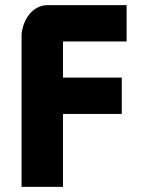

<svg xmlns="http://www.w3.org/2000/svg" viewBox="-20 -723 572 741"><path d="M63.3 -590C68.4 -648.9 105.5 -700.5 160 -703.1H468.7V-562.9H223.1V-423.5H450V-283.2H223.1V-1.9H63.3Z"/></svg>

Font: Sztylet
Style: Bd
Weight: 700
Foundry: Cannot Into Space Fonts, PlusOne Fonts
Version: Version 0.12